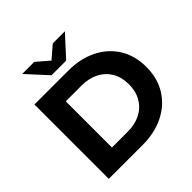

<svg xmlns="http://www.w3.org/2000/svg" viewBox="-226 -1089 1278 1278"><g transform="rotate(-45 413.0 -450.5)"><path d="M82.9 0V-700H400.8Q515.4 -700 602.3 -656.6Q689.2 -613.2 737.9 -534.9Q786.7 -456.6 786.7 -350Q786.7 -243.8 737.9 -165.3Q689.2 -86.8 602.3 -43.4Q515.4 0 400.8 0ZM245.3 -132.7H393.2Q463.1 -132.7 514.5 -159.3Q565.9 -185.8 594.4 -234.8Q623 -283.7 623 -350Q623 -417.3 594.4 -465.7Q565.9 -514.2 514.5 -540.7Q463.1 -567.3 393.2 -567.3H245.3ZM301 -757 168.8 -901.3H282.8L421.2 -782.2H318.5L456.9 -901.3H570.9L438.7 -757Z"/></g></svg>

Font: Montserrat Alternates Thin
Style: Regular
Weight: 100
Designer: Julieta Ulanovsky
Foundry: Julieta Ulanovsky
Version: Version 9.000